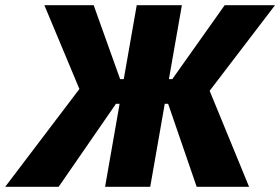

<svg xmlns="http://www.w3.org/2000/svg" viewBox="-61 -720 1080 740"><path d="M-41 0H165L386 -320H400L344 0H518L574 -320H587L697 0H899L747 -370L999 -700H805L603 -415H590L640 -700H466L416 -415H402L300 -700H110L245 -377Z"/></svg>

Font: Fixel Display ExtraBold
Style: Italic
Weight: 800
Italic angle: -10°
Designer: AlfaBravo + MacPaw
Foundry: Kyrylo Tkachov, Marchela Mozhyna, Serhii Makarenko, Maria Weinstein, Zakhar Kryvoshyya
Version: Version 1.210;Glyphs 3.2 (3217)